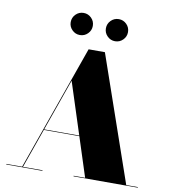

<svg xmlns="http://www.w3.org/2000/svg" viewBox="-101 -1062 1033 1150"><g transform="rotate(10 415.0 -487.0)"><path d="M198.5 -243V-246.5H453V-243ZM480 -765 744 -3.5H815V0H424V-3.5H494L313.5 -562L116 -3.5H235V0H15V-3.5H111L381 -765ZM528 -840Q500.5 -840 480.8 -859.8Q461 -879.5 461 -907Q461 -935 480.8 -954.8Q500.5 -974.5 528.5 -974.5Q556 -974.5 575.8 -954.8Q595.5 -935 595.5 -907Q595.5 -879.5 575.8 -859.8Q556 -840 528 -840ZM314 -840Q286.5 -840 266.8 -859.8Q247 -879.5 247 -907Q247 -935 266.8 -954.8Q286.5 -974.5 314.5 -974.5Q342 -974.5 361.8 -954.8Q381.5 -935 381.5 -907Q381.5 -879.5 361.8 -859.8Q342 -840 314 -840Z"/></g></svg>

Font: Bodoni Moda 48pt Black
Style: Regular
Weight: 900
Designer: Owen Earl
Foundry: indestructible type
Version: Version 2.004